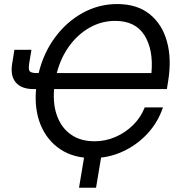

<svg xmlns="http://www.w3.org/2000/svg" viewBox="-20 -759 869 936"><path d="M430.7 11.7Q338.9 11.7 274.2 -31.2Q209.5 -74.2 178.2 -150.1Q147 -226.1 155.8 -324.7H144Q84.5 -324.7 57.1 -356.9Q29.8 -389.2 39.1 -447.8L50.3 -516.1H133.3L122.6 -451.7Q117.7 -420.4 124.8 -411.6Q131.8 -402.8 161.1 -402.8H168.5Q192.4 -501.5 248.8 -577.4Q305.2 -653.3 383.5 -696.3Q461.9 -739.3 551.3 -739.3Q647.5 -739.3 708.7 -690.7Q770 -642.1 793.7 -557.4Q817.4 -472.7 799.8 -363.8L793.5 -324.7H243.7Q237.3 -248.5 259.3 -191.2Q281.2 -133.8 327.4 -102.1Q373.5 -70.3 440.4 -70.3Q494.1 -70.3 542.7 -91.3Q591.3 -112.3 628.9 -149.4Q666.5 -186.5 685.5 -235.4H774.4Q750 -162.6 698.2 -106.9Q646.5 -51.3 577.1 -19.8Q507.8 11.7 430.7 11.7ZM256.8 -402.8H718.3Q728.5 -516.6 684.3 -586.9Q640.1 -657.2 541.5 -657.2Q475.6 -657.2 418 -625Q360.4 -592.8 318.4 -535.6Q276.4 -478.5 256.8 -402.8ZM365.2 156.2 396.5 -31.2H479.5L448.2 156.2Z"/></svg>

Font: Inter Display
Style: Italic
Weight: 400
Italic angle: -9.39999°
Designer: Rasmus Andersson
Foundry: rsms
Version: Version 4.000;git-a52131595